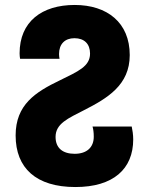

<svg xmlns="http://www.w3.org/2000/svg" viewBox="-20 -744 596 774"><path d="M284 10C437 10 517 -63 517 -182C517 -201 514 -220 511 -234H353C356 -224 358 -210 358 -193C358 -150 330 -124 281 -124C233 -124 204 -147 204 -192C204 -246 255 -267 319 -300C413 -348 503 -401 503 -522C503 -653 412 -724 281 -724C149 -724 59 -657 59 -529C59 -521 60 -512 61 -507H220C219 -512 218 -519 218 -526C218 -567 242 -590 280 -590C320 -590 343 -567 343 -528C343 -476 294 -456 221 -420C123 -373 43 -322 43 -198C43 -66 126 10 284 10Z"/></svg>

Font: Noto Sans Georgian SemiCondensed ExtraBold
Style: Regular
Weight: 800
Width: 4
Designer: Monotype Design Team, Akaki Razmadze
Foundry: Google LLC
Version: Version 2.005